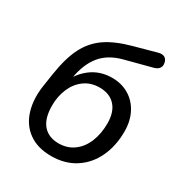

<svg xmlns="http://www.w3.org/2000/svg" viewBox="-170 -837 913 969"><g transform="rotate(30 286.5 -352.5)"><path d="M55.2 -278.9 66.6 -353.4Q82 -454.2 113.6 -516Q145.3 -577.8 199.8 -615.2Q254.3 -652.7 343.1 -676.9L474.2 -713Q494.6 -718.5 508.2 -711.6Q521.8 -704.7 526 -686.3Q530.9 -667.6 522 -654.4Q513.2 -641.3 492.5 -635.8L337.6 -595.1Q258.6 -574.2 217.2 -523Q175.8 -471.7 161.6 -388.5L154.1 -344.6H137.5Q162.5 -408.2 214.5 -447.6Q266.6 -487 337 -487Q391.5 -487 434.1 -461.7Q476.8 -436.4 501 -390Q525.1 -343.6 525.1 -282.7Q525.1 -199.4 494.1 -133.2Q463.1 -67 404.5 -28.9Q345.9 9.3 265.5 9.3Q186.1 9.3 134.4 -27.9Q82.7 -65.1 62.7 -130.7Q42.6 -196.3 55.2 -278.9ZM430.1 -275.3Q430.1 -341.7 397.3 -377.3Q364.5 -412.9 305.9 -412.9Q255.6 -412.9 218.4 -385.9Q181.2 -358.8 162 -313.3Q142.7 -267.7 142.7 -214.9Q142.7 -139.9 175 -102.4Q207.3 -64.8 266.3 -64.8Q317 -64.8 354.3 -92.6Q391.6 -120.3 410.8 -168Q430.1 -215.6 430.1 -275.3Z"/></g></svg>

Font: SN Pro Thin
Style: Italic
Weight: 200
Italic angle: -9°
Designer: Tobias Whetton
Foundry: Supernotes
Version: Version 1.003;Glyphs 3.3 (3324)